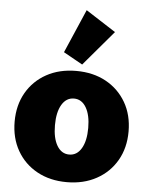

<svg xmlns="http://www.w3.org/2000/svg" viewBox="-58 -893 738 954"><g transform="rotate(5 311.0 -416.0)"><path d="M310.5 13.7Q226.6 13.7 162.6 -21.5Q98.6 -56.6 62.7 -119.4Q26.9 -182.1 26.9 -264.2Q26.9 -345.7 62.7 -408.2Q98.6 -470.7 162.6 -505.9Q226.6 -541 310.5 -541Q395 -541 459 -505.9Q522.9 -470.7 559.1 -408.2Q595.2 -345.7 595.2 -263.7Q595.2 -181.6 559.1 -119.1Q522.9 -56.6 458.7 -21.5Q394.5 13.7 310.5 13.7ZM311 -124Q349.6 -124 371.8 -161.6Q394 -199.2 394 -263.7Q394 -328.1 371.8 -365.7Q349.6 -403.3 311 -403.3Q272.5 -403.3 250.2 -365.7Q228 -328.1 228 -263.7Q228 -198.7 250.2 -161.4Q272.5 -124 311 -124ZM336.4 -575.2 241.2 -628.4 335.4 -846.2 484.9 -750Z"/></g></svg>

Font: Schibsted Grotesk Black
Style: Regular
Weight: 900
Designer: Bakken & Baeck AS, Henrik Kongsvoll
Foundry: Schibsted ASA
Version: Version 1.100;gftools[0.9.25]